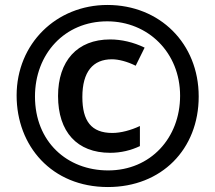

<svg xmlns="http://www.w3.org/2000/svg" viewBox="-20 -744 868 774"><path d="M415 10C631 10 781 -142 781 -355C781 -569 624 -724 413 -724C207 -724 47 -568 47 -359C47 -156 188 10 415 10ZM416 -57C250 -57 121 -173 121 -355C121 -526 240 -658 412 -658C577 -658 706 -532 706 -358C706 -188 587 -57 416 -57ZM424 -128C468 -128 508 -138 544 -155V-236C508 -219 467 -208 433 -208C348 -208 312 -256 312 -353C312 -455 355 -505 431 -505C458 -505 493 -496 527 -479L563 -552C518 -574 469 -585 424 -585C291 -585 214 -498 214 -357C214 -212 291 -128 424 -128Z"/></svg>

Font: Noto Sans Gujarati UI ExtraCondensed ExtraBold
Style: Regular
Weight: 800
Width: 2
Designer: Jelle Bosma - Monotype Design Team, Universal Thirst
Foundry: Monotype Imaging Inc.
Version: Version 2.106